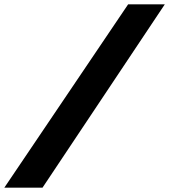

<svg xmlns="http://www.w3.org/2000/svg" viewBox="-62 -720 784 890"><path d="M532 -700 -42 150H135L702 -700Z"/></svg>

Font: Jost* 800 Heavy Italic
Style: Italic
Weight: 800
Italic angle: -10°
Version: Version 3.200; ttfautohint (v0.97) -l 8 -r 50 -G 200 -x 14 -